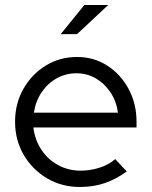

<svg xmlns="http://www.w3.org/2000/svg" viewBox="-20 -736 604 765"><path d="M298 9Q226 9 167.5 -25.5Q109 -60 74.5 -119Q40 -178 40 -251Q40 -323 73 -381.5Q106 -440 162 -474.5Q218 -509 287 -509Q354 -509 407.5 -474.5Q461 -440 492.5 -381.5Q524 -323 524 -251V-228H113Q119 -179 144.5 -140Q170 -101 211 -78.5Q252 -56 301 -56Q340 -56 377 -68Q414 -80 439 -102L485 -53Q443 -22 397.5 -6.5Q352 9 298 9ZM115 -287H450Q444 -332 420.5 -367.5Q397 -403 362 -423.5Q327 -444 285 -444Q242 -444 206 -424Q170 -404 146 -368.5Q122 -333 115 -287ZM222 -600 316 -716H411L287 -600Z"/></svg>

Font: Red Hat Display VF
Style: Regular
Weight: 300
Designer: Pentagram, MCKL
Foundry: Pentagram, MCKL
Version: Version 1.023